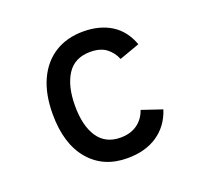

<svg xmlns="http://www.w3.org/2000/svg" viewBox="-99 -638 813 765"><g transform="rotate(-20 308.0 -255.5)"><path d="M319 12Q217.5 12 157.8 -58.2Q98 -128.5 98 -255Q98 -339 125.5 -399Q153 -459 203.8 -491Q254.5 -523 324 -523Q393.5 -523 442.5 -492.5Q491.5 -462 514 -400L427.5 -369Q416 -398.5 390.8 -417.8Q365.5 -437 323 -437Q256.5 -437 224.8 -387.8Q193 -338.5 193 -255Q193 -170.5 225.2 -122.5Q257.5 -74.5 321 -74.5Q363.5 -74.5 392 -94.8Q420.5 -115 433 -151L519 -122Q498.5 -58 447 -23Q395.5 12 319 12Z"/></g></svg>

Font: Overpass Mono Light Medium
Style: Regular
Weight: 500
Monospace: yes
Version: Version 4.000